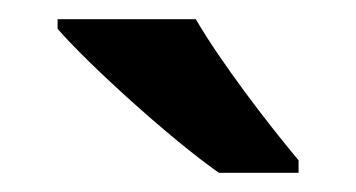

<svg xmlns="http://www.w3.org/2000/svg" viewBox="-20 -852 371 200"><path d="M184 -832H40V-822C72 -785 158 -707 208 -672H291V-685C260 -722 210 -787 184 -832Z"/></svg>

Font: Noto Sans Malayalam UI SemiBold
Style: Regular
Weight: 600
Designer: Jelle Bosma - Monotype Design Team
Foundry: Monotype Imaging Inc.
Version: Version 2.104